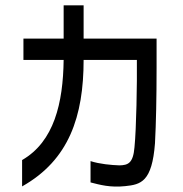

<svg xmlns="http://www.w3.org/2000/svg" viewBox="-20 -631 687 721"><path d="M68 -406H219C217 -244 183 -99 63 -30V69C239 -30 294 -194 294 -406H494C495 -318 492 -147 485 -78C480 -17 460 -11 429 -10C398 -11 354 -15 320 -26V54C355 63 394 74 450 68C509 62 551 52 562 -93C566 -168 568 -263 568 -378V-486H294V-611H219V-486H68Z"/></svg>

Font: コーポレート・ロゴ ver3 Medium
Style: Regular
Weight: 500
Designer: [KANA_main] LOGOTYPE.JP [Source Han Sans] Ryoko NISHIZUKA 西塚涼子 (kana, bopomofo & ideographs); Paul D. Hunt (Latin, Greek
Version: Version 12.001;FEAKit 1.0